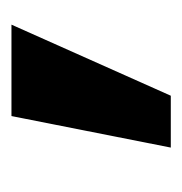

<svg xmlns="http://www.w3.org/2000/svg" viewBox="-12 -308 318 335"><g transform="rotate(90 147.5 -141.0)"><path d="M147.5 -279.5H238L183 -1.5H23.5Z"/></g></svg>

Font: HK Grotesk ExtraBold
Style: Regular
Weight: 800
Designer: Alfredo Marco Pradil
Foundry: Hanken Design Co.
Version: Version 3.001